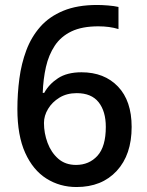

<svg xmlns="http://www.w3.org/2000/svg" viewBox="-20 -743 591 773"><path d="M288 10Q221 10 167 -24Q113 -58 81.5 -127.5Q50 -197 50 -304Q50 -366 58 -426.5Q66 -487 86 -540.5Q106 -594 142 -635Q178 -676 234.5 -699.5Q291 -723 371 -723Q390 -723 415 -721Q440 -719 457 -715V-626Q421 -637 376 -637Q310 -637 267.5 -616.5Q225 -596 200.5 -559Q176 -522 165 -473.5Q154 -425 152 -369H158Q177 -404 213.5 -428Q250 -452 308 -452Q400 -452 455 -394.5Q510 -337 510 -232Q510 -120 450 -55Q390 10 288 10ZM286 -79Q339 -79 372.5 -116Q406 -153 406 -232Q406 -295 377 -331.5Q348 -368 289 -368Q249 -368 219.5 -350Q190 -332 173.5 -304.5Q157 -277 157 -248Q157 -207 171.5 -168Q186 -129 214.5 -104Q243 -79 286 -79Z"/></svg>

Font: Noto Sans Bengali Medium
Style: Regular
Weight: 500
Designer: Jelle Bosma - Monotype Design Team
Foundry: Monotype Imaging Inc.
Version: Version 2.003; ttfautohint (v1.8.4.7-5d5b)